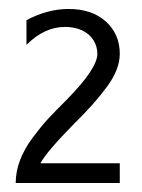

<svg xmlns="http://www.w3.org/2000/svg" viewBox="-20 -566 317 428"><path d="M247 -158H15Q15 -183 24.5 -208.5Q34 -234 53.5 -260Q73 -286 87.5 -301.5Q102 -317 128 -343Q197 -413 197 -446Q197 -463 188 -477Q179 -491 162.5 -498.5Q146 -506 125 -506Q79 -506 39 -466V-521Q86 -546 133 -546Q185 -546 216 -518Q247 -490 247 -446Q247 -412 219.5 -374Q192 -336 145 -290Q84 -228 70 -202H247Z"/></svg>

Font: Glametrix
Style: Regular
Weight: 500
Designer: gluk
Foundry: gluk
Version: Version 0.40